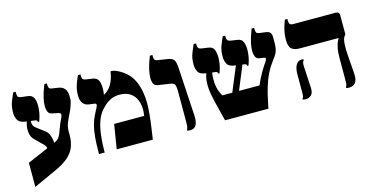

<svg xmlns="http://www.w3.org/2000/svg" viewBox="-72 -945 2727 1402"><g transform="rotate(-15 1291.0 -243.5)"><path d="M52 111V-71L275 -167Q293 -175 303.5 -188Q314 -201 321 -218.5Q328 -236 334.5 -255Q341 -274 350 -294L366 -328Q374 -344 371.5 -353.5Q369 -363 355 -366L311 -375Q286 -380 278.5 -398.5Q271 -417 271 -439Q271 -470 279 -502.5Q287 -535 296.5 -561Q306 -587 310 -597H329V-586Q329 -570 334 -562Q339 -554 354 -552L401 -545Q434 -540 449.5 -519.5Q465 -499 465 -462V-441Q465 -431 460.5 -415.5Q456 -400 450.5 -385Q445 -370 441 -361L418 -314Q414 -305 407.5 -290Q401 -275 396.5 -257Q392 -239 392 -221V-190Q392 -139 376.5 -99.5Q361 -60 325 -28.5Q289 3 226 32ZM209 -135Q209 -143 207 -149Q205 -155 201 -160.5Q197 -166 192 -171L133 -229Q115 -247 109 -270.5Q103 -294 105 -316.5Q107 -339 112 -356Q117 -373 121 -378L147 -372Q143 -360 145 -341.5Q147 -323 169 -306L226 -263Q244 -250 253 -231Q262 -212 265.5 -192Q269 -172 269 -155ZM194 -342Q192 -350 189 -353.5Q186 -357 172 -359L105 -368Q62 -374 48.5 -398.5Q35 -423 35 -454Q35 -503 50.5 -540.5Q66 -578 74 -597H93V-584Q93 -571 97 -561.5Q101 -552 124 -549L173 -543Q202 -539 213.5 -517Q225 -495 225 -457Q225 -434 220.5 -405.5Q216 -377 203 -342Z M563 0Q563 -72 567.5 -124Q572 -176 582 -214Q592 -252 608 -283L637 -340Q642 -349 639.5 -356Q637 -363 627 -364L582 -370Q557 -374 541 -394Q525 -414 525 -454Q525 -487 533.5 -517.5Q542 -548 552 -570Q562 -592 564 -597H583V-584Q583 -567 590 -560.5Q597 -554 608 -552L661 -544Q683 -541 694.5 -529Q706 -517 710 -498.5Q714 -480 714 -457Q714 -445 713 -432Q712 -419 710 -410L711 -409Q731 -419 749 -438Q767 -457 780.5 -487.5Q794 -518 801 -562H812Q824 -562 842.5 -554Q861 -546 880.5 -533.5Q900 -521 914 -508Q946 -480 964.5 -440.5Q983 -401 991 -356.5Q999 -312 999 -269Q999 -230 994 -180Q989 -130 982 -82Q975 -34 970 0H697L727 -184H954Q956 -198 957 -210.5Q958 -223 958 -232Q958 -271 944 -304.5Q930 -338 899.5 -359Q869 -380 820 -380Q779 -380 750.5 -365.5Q722 -351 704.5 -334Q687 -317 679 -308Q652 -278 636 -232.5Q620 -187 613 -128.5Q606 -70 606 0Z M1253 4Q1247 4 1241 3.5Q1235 3 1230 2V-6Q1235 -13 1237 -25Q1239 -37 1239 -75V-289Q1239 -332 1231.5 -345Q1224 -358 1196 -362L1109 -375Q1085 -379 1077 -396Q1069 -413 1069 -438Q1069 -469 1077 -502.5Q1085 -536 1094.5 -562Q1104 -588 1108 -598H1127V-586Q1127 -570 1132 -562Q1137 -554 1152 -552L1224 -541Q1265 -535 1275.5 -515Q1286 -495 1288 -449L1309 -89Q1311 -44 1298 -20Q1285 4 1253 4Z M1516 0Q1497 -75 1484.5 -125.5Q1472 -176 1465.5 -212.5Q1459 -249 1459 -281Q1459 -325 1469 -356Q1479 -387 1491 -421L1529 -407Q1526 -401 1522 -388.5Q1518 -376 1514.5 -356.5Q1511 -337 1511 -309Q1511 -274 1516.5 -250Q1522 -226 1529.5 -210Q1537 -194 1543 -181H1825Q1836 -207 1848 -231Q1860 -255 1872.5 -276Q1885 -297 1895 -312L1910 -334Q1921 -351 1921 -358.5Q1921 -366 1907 -368L1878 -372Q1853 -376 1845.5 -396Q1838 -416 1838 -436Q1838 -468 1846 -501Q1854 -534 1863.5 -560.5Q1873 -587 1877 -597H1896V-585Q1896 -569 1901 -561Q1906 -553 1921 -551L1967 -545Q1993 -542 2002.5 -530Q2012 -518 2012 -495V-450Q2012 -430 2009 -413Q2006 -396 2000.5 -383Q1995 -370 1988 -360L1954 -313Q1932 -283 1914 -245Q1896 -207 1881 -158.5Q1866 -110 1853 -45L1844 0ZM1591 -113 1720 -424 1767 -416 1642 -113ZM1557 -342Q1555 -350 1552 -354Q1549 -358 1535 -359L1469 -368Q1423 -374 1411 -399.5Q1399 -425 1399 -453Q1399 -503 1414 -539Q1429 -575 1438 -597H1457V-584Q1457 -571 1462.5 -562.5Q1468 -554 1488 -551L1536 -544Q1568 -540 1578 -515Q1588 -490 1588 -458Q1588 -434 1583.5 -405.5Q1579 -377 1566 -342ZM1776 -342Q1774 -350 1771 -354Q1768 -358 1754 -359L1689 -368Q1643 -374 1631 -399.5Q1619 -425 1619 -453Q1619 -503 1634 -539Q1649 -575 1658 -597H1677V-584Q1677 -571 1682.5 -562.5Q1688 -554 1708 -551L1755 -544Q1787 -540 1797 -515Q1807 -490 1807 -458Q1807 -434 1802.5 -405.5Q1798 -377 1785 -342Z M2455 4Q2449 4 2443 3.5Q2437 3 2432 2V-6Q2439 -17 2440 -29Q2441 -41 2441 -75V-223Q2441 -272 2448 -302Q2455 -332 2462.5 -346.5Q2470 -361 2472 -364V-366H2179Q2139 -366 2118 -383.5Q2097 -401 2097 -454Q2097 -489 2104 -519.5Q2111 -550 2118.5 -571Q2126 -592 2128 -597H2147V-586Q2147 -565 2154 -557.5Q2161 -550 2180 -550H2499Q2527 -550 2527 -523V-379L2518 -367Q2506 -351 2503.5 -312.5Q2501 -274 2505 -224L2515 -89Q2519 -41 2503 -18.5Q2487 4 2455 4ZM2125 4Q2117 4 2103 1V-6Q2108 -11 2110.5 -19.5Q2113 -28 2113 -44V-187Q2113 -234 2128.5 -259Q2144 -284 2169 -284Q2173 -284 2175.5 -283.5Q2178 -283 2185 -281V-275Q2177 -269 2175 -257.5Q2173 -246 2174 -232L2183 -68Q2185 -28 2167.5 -12Q2150 4 2125 4Z"/></g></svg>

Font: Frank Ruhl Libre Black
Style: Regular
Weight: 900
Designer: Yanek Iontef
Foundry: Fontef
Version: Version 6.004